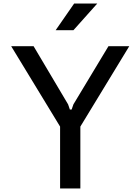

<svg xmlns="http://www.w3.org/2000/svg" viewBox="-20 -1060 790 1080"><path d="M363 -473 373 -444H383L393 -473L590 -800H707L432 -348V0H318V-348L43 -800H169ZM397 -1040H527L393 -890H293Z"/></svg>

Font: Martian Mono Custom sWd Rg
Style: Regular
Weight: 400
Width: 6
Monospace: yes
Designer: Alex Havermale
Foundry: Evil Martians
Version: Version 1.000